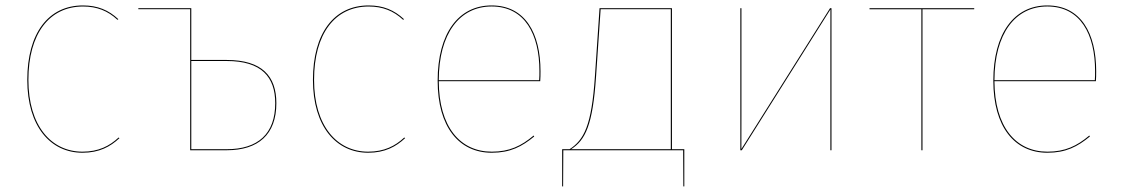

<svg xmlns="http://www.w3.org/2000/svg" viewBox="-20 -547 4085 699"><path d="M282.1 -527.2C156 -527.2 79.3 -426 79.3 -256.1C79.3 -86.1 164.4 9.1 280.4 9.1C341.1 9.1 381.6 -12.9 414.9 -44L411.8 -46.4C378.8 -15.6 338.8 5.2 280.3 5.2C166.9 5.2 83.4 -88.7 83.4 -256.1C83.4 -424.6 159.6 -523.3 282.2 -523.3C333.2 -523.3 372.9 -507.4 407.7 -474.8L410.8 -477.2C375.4 -510.3 335.4 -527.2 282.1 -527.2Z M805 -328.7H676.4V-517.2H483.6V-513.4H672.4V0H805.4C920.1 0 986.1 -56.8 986.1 -171.3C986.1 -269.5 934.6 -328.7 805 -328.7ZM805.2 -3.9H676.4V-324.9H805.1C932.5 -324.9 982 -266.5 982 -171.3C982 -59.7 919.1 -3.8 805.2 -3.8Z M1322.1 -527.2C1196 -527.2 1119.3 -426 1119.3 -256.1C1119.3 -86.1 1204.4 9.1 1320.4 9.1C1381.1 9.1 1421.6 -12.9 1454.9 -44L1451.8 -46.4C1418.8 -15.6 1378.8 5.2 1320.3 5.2C1206.9 5.2 1123.4 -88.7 1123.4 -256.1C1123.4 -424.6 1199.6 -523.3 1322.2 -523.3C1373.2 -523.3 1412.9 -507.4 1447.7 -474.8L1450.8 -477.2C1415.4 -510.3 1375.4 -527.2 1322.1 -527.2Z M1947.8 -287.6C1947.8 -424.5 1893.1 -527.2 1769.6 -527.2C1649.6 -527.2 1573.3 -426 1573.3 -253.2C1573.3 -85.2 1650.7 9.1 1770.4 9.1C1837.4 9.1 1879.8 -13 1924.9 -50.1L1922.8 -53.6C1877.8 -15.7 1835.1 5.2 1770.4 5.2C1654.8 5.2 1578.1 -85.7 1577.4 -251.4H1946.7C1947.7 -265.1 1947.8 -273.6 1947.8 -287.6ZM1942.9 -255.1H1577.4C1577.9 -425 1653.1 -523.4 1769.8 -523.4C1891 -523.4 1943.8 -421.6 1943.8 -288.4C1943.8 -275.4 1943.8 -267.6 1942.9 -255.1Z M2426.3 -3.9V-517.2H2162.7L2145.9 -269.4C2133.7 -87.5 2105.6 -38 2053.8 -3.9H2026.6V131.7H2030.1L2030.8 0H2467.1L2467.8 131.7H2471.3V-3.9ZM2422.1 -3.9H2059.4C2111.1 -37.5 2138 -90.3 2150.1 -269.6L2166.7 -513.4H2422.1Z M3007.1 -517.2H3001.9L2679.1 -4.5C2679.3 -45.1 2679.3 -83.7 2679.3 -123.5V-517.2H2675.3V0H2680.6L3003.3 -512.7C3003.2 -473.4 3003.1 -433.6 3003.1 -394V0H3007.1Z M3526.9 -517.2H3145.6V-513.3H3334.4V0H3338.4V-513.3H3526.6Z M3970.8 -287.6C3970.8 -424.5 3916.1 -527.2 3792.6 -527.2C3672.6 -527.2 3596.3 -426 3596.3 -253.2C3596.3 -85.2 3673.7 9.1 3793.4 9.1C3860.4 9.1 3902.8 -13 3947.9 -50.1L3945.8 -53.6C3900.8 -15.7 3858.1 5.2 3793.4 5.2C3677.8 5.2 3601.1 -85.7 3600.4 -251.4H3969.7C3970.7 -265.1 3970.8 -273.6 3970.8 -287.6ZM3965.9 -255.1H3600.4C3600.9 -425 3676.1 -523.4 3792.8 -523.4C3914 -523.4 3966.8 -421.6 3966.8 -288.4C3966.8 -275.4 3966.8 -267.6 3965.9 -255.1Z"/></svg>

Font: Fira Sans Four
Style: Regular
Weight: 100
Designer: Carrois Corporate & Edenspiekermann AG
Foundry: Carrois Corporate GbR & Edenspiekermann AG
Version: Version 4.203;PS 004.203;hotconv 1.0.88;makeotf.lib2.5.64775